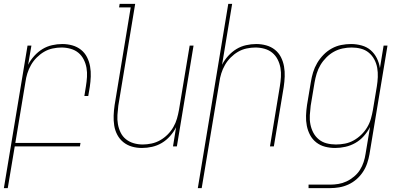

<svg xmlns="http://www.w3.org/2000/svg" viewBox="-40 -755 2060 990"><path d="M-20 215 102 -520H122L105 -421Q117 -445 136.5 -466.5Q156 -488 179 -502Q202 -516 228.5 -522Q255 -528 281 -528Q308 -528 333 -521Q358 -514 377.5 -498.5Q397 -483 408.5 -460.5Q420 -438 424.5 -412.5Q429 -387 428 -360.5Q427 -334 423 -307L415 -260H395L403 -310Q407 -334 408.5 -358Q410 -382 406 -405Q402 -428 391.5 -448.5Q381 -469 364 -483Q347 -497 324 -503.5Q301 -510 277 -510Q255 -510 231.5 -505Q208 -500 187.5 -488Q167 -476 149.5 -458.5Q132 -441 120 -420Q108 -399 101 -376.5Q94 -354 91 -331L39 -18H375L372 0H36L0 215Z M692 8Q665 8 640.5 1Q616 -6 596.5 -21.5Q577 -37 565 -59.5Q553 -82 549 -107.5Q545 -133 546 -159.5Q547 -186 551 -213L634 -717H574L577 -735H657L570 -210Q567 -186 565.5 -162Q564 -138 568 -115Q572 -92 582 -71.5Q592 -51 609.5 -37Q627 -23 649.5 -16.5Q672 -10 696 -10Q718 -10 741.5 -15Q765 -20 786 -32Q807 -44 824.5 -61.5Q842 -79 854 -100Q866 -121 872.5 -143.5Q879 -166 883 -189L938 -520H958L872 0H852L868 -99Q856 -75 837 -53.5Q818 -32 794.5 -18Q771 -4 744.5 2Q718 8 692 8Z M980 215 1137 -735H1157L1105 -421Q1117 -445 1136.5 -466.5Q1156 -488 1179 -502Q1202 -516 1228.5 -522Q1255 -528 1281 -528Q1308 -528 1333 -521Q1358 -514 1377.5 -498.5Q1397 -483 1408.5 -460.5Q1420 -438 1424.5 -412.5Q1429 -387 1428 -360.5Q1427 -334 1423 -307L1372 0H1352L1403 -310Q1407 -334 1408.5 -358Q1410 -382 1406 -405Q1402 -428 1391.5 -448.5Q1381 -469 1364 -483Q1347 -497 1324 -503.5Q1301 -510 1277 -510Q1255 -510 1231.5 -505Q1208 -500 1187.5 -488Q1167 -476 1149.5 -458.5Q1132 -441 1120 -420Q1108 -399 1101 -376.5Q1094 -354 1091 -331L1000 215Z M1551 215V197H1662Q1683 197 1704.5 193.5Q1726 190 1746.5 180.5Q1767 171 1785.5 155.5Q1804 140 1816 121Q1828 102 1835 80.5Q1842 59 1845 38L1868 -100Q1855 -75 1836 -53.5Q1817 -32 1792.5 -18Q1768 -4 1741 2Q1714 8 1688 8Q1661 8 1636 1.5Q1611 -5 1591 -20.5Q1571 -36 1559 -58.5Q1547 -81 1542 -106.5Q1537 -132 1538 -159Q1539 -186 1543 -213L1563 -333Q1567 -358 1574.5 -382.5Q1582 -407 1595.5 -430Q1609 -453 1628 -472.5Q1647 -492 1670.5 -505Q1694 -518 1719.5 -523Q1745 -528 1770 -528Q1798 -528 1825 -520.5Q1852 -513 1871.5 -496Q1891 -479 1903 -455Q1915 -431 1919 -404L1938 -520H1958L1865 41Q1861 64 1853 87.5Q1845 111 1831 132Q1817 153 1798 169.5Q1779 186 1756 196.5Q1733 207 1709 211Q1685 215 1662 215ZM1692 -10Q1715 -10 1738.5 -14.5Q1762 -19 1783.5 -31Q1805 -43 1823 -60.5Q1841 -78 1853.5 -99Q1866 -120 1872.5 -143Q1879 -166 1883 -189L1903 -309Q1907 -333 1908 -357.5Q1909 -382 1905 -405Q1901 -428 1890 -448.5Q1879 -469 1861.5 -483.5Q1844 -498 1821 -504Q1798 -510 1773 -510Q1750 -510 1726.5 -505Q1703 -500 1682 -488.5Q1661 -477 1643 -459Q1625 -441 1612.5 -420Q1600 -399 1593 -376Q1586 -353 1582 -330L1562 -210Q1559 -186 1557.5 -161.5Q1556 -137 1560.5 -114Q1565 -91 1575.5 -71Q1586 -51 1603.5 -36.5Q1621 -22 1644 -16Q1667 -10 1692 -10Z"/></svg>

Font: Iosevka Term Curly Thin
Style: Italic
Weight: 100
Italic angle: -9°
Designer: Belleve Invis
Foundry: Belleve Invis
Version: Version 32.3.0